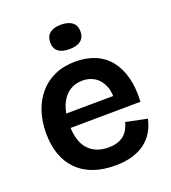

<svg xmlns="http://www.w3.org/2000/svg" viewBox="-136 -832 843 946"><g transform="rotate(-20 286.0 -359.0)"><path d="M306 13Q242 13 192.5 -5Q143 -23 109 -57.5Q75 -92 57.5 -141Q40 -190 40 -252Q40 -314 57 -365.5Q74 -417 107 -455.5Q140 -494 187.5 -515Q235 -536 296 -536Q353 -536 398.5 -517Q444 -498 474.5 -460Q505 -422 519.5 -367Q534 -312 530 -240L122 -236V-310L455 -313L412 -272Q418 -328 403.5 -364Q389 -400 361 -418Q333 -436 297 -436Q256 -436 225.5 -414.5Q195 -393 178.5 -352.5Q162 -312 162 -254Q162 -167 200 -124.5Q238 -82 306 -82Q335 -82 356 -89.5Q377 -97 390.5 -109.5Q404 -122 412.5 -138.5Q421 -155 425 -172L536 -149Q528 -112 510.5 -82.5Q493 -53 464.5 -31.5Q436 -10 397 1.5Q358 13 306 13ZM291 -603Q252 -603 232 -619Q212 -635 212 -667Q212 -698 232.5 -714.5Q253 -731 291 -731Q330 -731 350.5 -714.5Q371 -698 371 -667Q371 -636 350.5 -619.5Q330 -603 291 -603Z"/></g></svg>

Font: Bricolage Grotesque 20pt SemiBold
Style: Regular
Weight: 600
Version: Version 1.001;gftools[0.9.33.dev8+g029e19f]